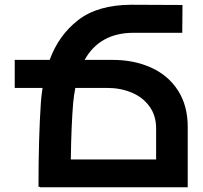

<svg xmlns="http://www.w3.org/2000/svg" viewBox="-20 -788 853 808"><path d="M770 -254V0H148V-2H142Q142 -209 152 -356Q153 -376 159 -418H42V-536H189Q227 -640 309 -703.5Q391 -767 531 -768L748 -767L747 -650H542Q400 -650 336 -536H453Q545 -536 617 -503Q689 -470 729.5 -406.5Q770 -343 770 -254ZM637 -117V-248Q637 -301 609.5 -339.5Q582 -378 535 -398Q488 -418 431 -418H297Q291 -387 288 -356Q280 -262 278 -117Z"/></svg>

Font: Montserrat arm2 Medium
Style: Regular
Weight: 500
Designer: Julieta Ulanovsky
Foundry: Julieta Ulanovsky
Version: Version 6.000